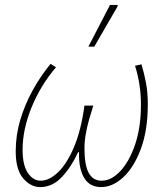

<svg xmlns="http://www.w3.org/2000/svg" viewBox="-20 -750 672 782"><path d="M144 12Q105 12 74.5 -23.5Q44 -59 44 -134Q44 -199 62.5 -261.5Q81 -324 113 -382Q145 -440 186 -490L208 -476Q145 -402 108.5 -312.5Q72 -223 72 -140Q72 -77 93.5 -45.5Q115 -14 146 -14Q180 -14 216 -48Q252 -82 281 -150Q310 -218 324 -320H360Q352 -295 343.5 -265.5Q335 -236 329.5 -205Q324 -174 324 -146Q324 -77 341.5 -45.5Q359 -14 394 -14Q433 -14 469.5 -52.5Q506 -91 530 -160.5Q554 -230 554 -324Q554 -368 547.5 -408Q541 -448 530 -482L556 -488Q567 -453 574.5 -413Q582 -373 582 -326Q582 -220 554 -144.5Q526 -69 482.5 -28.5Q439 12 392 12Q345 12 322.5 -26Q300 -64 302 -130H298Q270 -69 231.5 -28.5Q193 12 144 12ZM340 -560 428 -730H458L460 -726L364 -560Z"/></svg>

Font: Source Sans 3 ExtraLight
Style: Italic
Weight: 250
Italic angle: -11°
Designer: Paul D. Hunt
Foundry: Adobe
Version: Version 3.046;hotconv 1.0.118;makeotfexe 2.5.65603